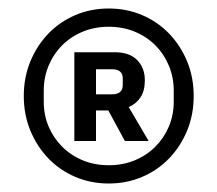

<svg xmlns="http://www.w3.org/2000/svg" viewBox="-20 -730 512 452"><path d="M236 -298Q194 -298 157.5 -313.5Q121 -329 94 -357Q67 -385 51.5 -422.5Q36 -460 36 -504Q36 -548 51.5 -585.5Q67 -623 94 -651Q121 -679 157.5 -694.5Q194 -710 236 -710Q278 -710 314.5 -694.5Q351 -679 378 -651Q405 -623 420.5 -585.5Q436 -548 436 -504Q436 -460 420.5 -422.5Q405 -385 378 -357Q351 -329 314.5 -313.5Q278 -298 236 -298ZM236 -341Q269 -341 297 -352.5Q325 -364 345.5 -384.5Q366 -405 377.5 -432Q389 -459 389 -491V-517Q389 -548 377.5 -575.5Q366 -603 345.5 -623.5Q325 -644 297 -655.5Q269 -667 236 -667Q203 -667 175 -655.5Q147 -644 126.5 -623.5Q106 -603 94.5 -575.5Q83 -548 83 -517V-491Q83 -459 94.5 -432Q106 -405 126.5 -384.5Q147 -364 175 -352.5Q203 -341 236 -341ZM206 -398H155V-607H250Q285 -607 303 -588.5Q321 -570 321 -541Q321 -516 310.5 -500.5Q300 -485 283 -478L330 -398H274L235 -470H206ZM244 -508Q269 -508 269 -530V-545Q269 -567 244 -567H206V-508Z"/></svg>

Font: IBM Plex Sans KR Medium
Style: Regular
Weight: 500
Designer: Mike Abbink; Paul van der Laan; Pieter van Rosmalen; Wujin Sim; Chorong Kim; Dohee Lee;
Foundry: Sandoll Inc.
Version: Version 1.001